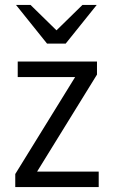

<svg xmlns="http://www.w3.org/2000/svg" viewBox="-20 -760 458 780"><path d="M42 0V-53L305 -479L328 -447H52V-510H374V-457L111 -31L88 -63H381V0ZM171 -583 45 -740H104L244 -603H175L315 -740H373L247 -583Z"/></svg>

Font: Instrument Sans SemiCondensed
Style: Regular
Weight: 400
Width: 4
Designer: Rodrigo Fuenzalida
Foundry: fragTYPE
Version: Version 1.000;gftools[0.9.28]